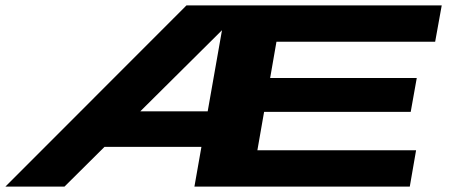

<svg xmlns="http://www.w3.org/2000/svg" viewBox="-23 -695 1690 715"><path d="M-3 0H217L846.5 -625L856 -675H671.5ZM260.5 -148H746.5L770 -280.5H332.5ZM701 0H1503L1526.5 -135.5H935.5L960.5 -278.5H1506.5L1529 -404.5H983L1006.5 -539.5H1597.5L1622 -675H820Z"/></svg>

Font: Anybody ExtraExpanded
Style: Bold Italic
Weight: 700
Width: 8
Italic angle: -10°
Version: Version 1.113;gftools[0.9.25]